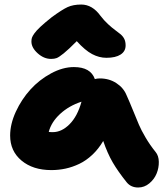

<svg xmlns="http://www.w3.org/2000/svg" viewBox="-20 -793 744 850"><path d="M206.1 -532.2Q174.3 -532.2 146.7 -557.1Q119.1 -582 119.1 -608.9Q119.1 -618.7 121.3 -625.7Q123.5 -632.8 132.1 -645Q140.6 -657.2 159.2 -674.6Q177.7 -691.9 209 -716.8Q254.9 -750.5 279.5 -761.7Q304.2 -772.9 339.8 -772.9Q388.7 -772.9 424.8 -723.1Q440.4 -702.6 458.7 -685.8Q477.1 -668.9 489.7 -659.9Q502.4 -650.9 513.7 -641.4Q524.9 -631.8 530.5 -620.1Q536.1 -608.4 536.1 -591.8Q536.1 -565.9 513.9 -551.5Q491.7 -537.1 451.2 -537.1Q418.9 -537.1 387.9 -553.5Q356.9 -569.8 319.8 -610.8Q283.7 -574.2 262.2 -556.9Q240.7 -539.6 230.7 -535.9Q220.7 -532.2 206.1 -532.2ZM207 -40Q126 -40 75.4 -82Q24.9 -124 24.9 -192.9Q24.9 -243.7 50 -298.3Q75.2 -353 114.5 -396.5Q153.8 -439.9 205.8 -468Q257.8 -496.1 307.1 -496.1Q381.3 -496.1 399.9 -442.9Q410.2 -445.8 421.9 -445.8Q463.4 -445.8 495.1 -425Q526.9 -404.3 540 -372.1Q551.8 -346.2 568.4 -305.4Q585 -264.6 595 -241Q605 -217.3 624.5 -184.1Q644 -150.9 668.9 -120.1Q682.6 -103.5 683.1 -76.7Q683.6 -49.8 673.3 -24.7Q663.1 0.5 641.1 18.8Q619.1 37.1 591.8 37.1Q559.6 37.1 541 14.2Q502.9 -33.2 479.2 -73.7Q455.6 -114.3 437 -168.9Q416 -133.3 388.7 -107.7Q361.3 -82 331.1 -67.6Q300.8 -53.2 270.3 -46.6Q239.7 -40 207 -40ZM213.9 -208Q252.9 -208 287.8 -242.9Q322.8 -277.8 340.8 -342.8Q285.2 -324.7 246.1 -288.6Q207 -252.4 195.8 -209Q201.7 -208 213.9 -208Z"/></svg>

Font: Shantell Sans Irregular
Style: Regular
Weight: 800
Designer: Stephen Nixon, Anya Danilova, Shantell Martin
Foundry: Arrow Type
Version: Version 1.006;[9816181b4]